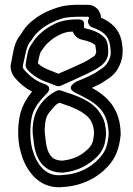

<svg xmlns="http://www.w3.org/2000/svg" viewBox="-20 -724 557 802"><path d="M215 -344C167 -320 124 -271 118 -205C114 -179 117 -162 120 -139C126 -67 156 -3 241 -3H243C305 -9 351 -35 386 -70C406 -91 417 -112 421 -145C422 -152 423 -158 423 -164C423 -192 417 -221 405 -240L399 -250C366 -305 292 -327 240 -344C234 -347 230 -347 226 -347C222 -347 218 -346 215 -344ZM228 -295C283 -277 334 -257 357 -224L362 -215C368 -203 373 -185 373 -166C369 -135 368 -123 350 -104C323 -77 291 -58 240 -53C223 -53 211 -58 202 -63C183 -79 174 -102 170 -145C166 -175 166 -179 168 -200C171 -236 177 -245 199 -270C214 -288 215 -288 228 -295ZM306 -643H303C263 -643 230 -636 206 -623L184 -611C168 -601 153 -589 141 -577C124 -561 117 -546 111 -538C95 -517 92 -484 89 -467C88 -459 87 -457 87 -451C87 -445 90 -439 93 -435C116 -408 147 -390 181 -379C194 -374 204 -370 214 -366C221 -363 228 -363 234 -366C272 -383 307 -398 346 -417C384 -436 432 -457 432 -506C432 -519 432 -549 419 -564C396 -590 364 -599 335 -606C322 -610 347 -643 306 -643ZM284 -592C291 -574 305 -562 323 -558C350 -552 367 -546 378 -535C379 -529 381 -516 382 -508C380 -498 377 -492 374 -490C351 -476 350 -473 325 -461C291 -445 260 -432 224 -416C217 -419 207 -423 197 -427C171 -436 153 -445 138 -460C141 -477 146 -500 151 -509C160 -521 169 -534 175 -540C186 -550 195 -559 208 -567L229 -579C247 -587 261 -592 281 -592ZM364 -610C408 -595 434 -577 440 -533C445 -498 443 -489 432 -467C425 -453 414 -442 395 -431C394 -431 393 -429 392 -429C371 -413 334 -397 303 -385C301 -384 249 -360 294 -337C377 -296 432 -268 434 -163C429 -111 419 -89 393 -61C358 -24 310 3 243 7H242C178 15 144 -25 123 -76L115 -101C102 -144 105 -220 118 -254C129 -282 150 -308 174 -332C174 -332 206 -360 164 -374C130 -385 105 -406 82 -431C76 -438 75 -443 75 -448C85 -489 89 -525 102 -544C115 -560 123 -575 132 -584C163 -615 201 -637 252 -650C262 -652 287 -654 303 -654H347C349 -654 352 -651 352 -649C352 -648 352 -647 351 -646C342 -631 353 -615 364 -610ZM364 -357C383 -366 404 -375 421 -388C441 -400 464 -417 477 -446C490 -472 496 -501 490 -541C482 -600 445 -632 402 -650C401 -679 378 -704 347 -704H303C283 -704 259 -702 240 -698C181 -683 134 -658 96 -620C79 -603 71 -585 63 -575C36 -543 34 -493 26 -459C20 -437 30 -413 44 -397C63 -375 84 -357 114 -341C98 -322 82 -298 72 -272C53 -224 50 -144 67 -87L75 -61C75 -61 76 -60 76 -59C100 1 151 68 247 57C325 51 386 19 429 -27C463 -63 478 -103 484 -160V-162C484 -269 428 -322 364 -357Z"/></svg>

Font: Blanket
Style: Outline
Weight: 400
Foundry: Cannot Into Space Fonts
Version: Version 0.9